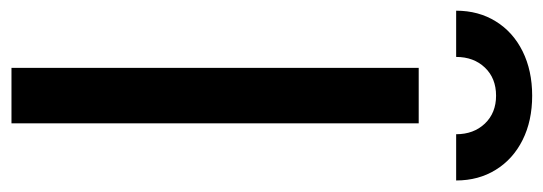

<svg xmlns="http://www.w3.org/2000/svg" viewBox="-360 -636 970 343"><g transform="rotate(90 125.5 -465.0)"><path d="M174.8 -727.5V0H75.7V-727.5ZM-26.4 -794.4Q-26.4 -834.5 -7.3 -865.2Q11.7 -896 46.1 -913.1Q80.6 -930.2 125.5 -930.2Q170.4 -930.2 204.6 -913.1Q238.8 -896 257.8 -865.2Q276.9 -834.5 276.9 -794.4H194.3Q194.3 -825.7 175.3 -845.7Q156.2 -865.7 125.5 -865.7Q94.2 -865.7 75.2 -845.7Q56.2 -825.7 56.2 -794.4Z"/></g></svg>

Font: Inter Cardless Tabular
Style: Regular
Weight: 400
Designer: Rasmus Andersson
Foundry: rsms
Version: Version 4.000;git-4fc901f